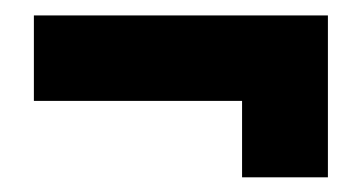

<svg xmlns="http://www.w3.org/2000/svg" viewBox="-20 -322 480 255"><path d="M301.5 -86.5V-188H25V-301.5H415.5V-86.5Z"/></svg>

Font: Anybody ExtraBold
Style: Regular
Weight: 800
Designer: Tyler Finck
Foundry: Etcetera Type Company
Version: Version 1.010; ttfautohint (v1.8.3) -l 8 -r 50 -G 200 -x 14 